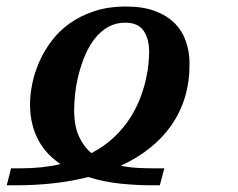

<svg xmlns="http://www.w3.org/2000/svg" viewBox="-35 -549 718 580"><path d="M26.4 -40.5Q93.3 -40.5 147.9 -53.2Q127.4 -66.9 110.6 -84.5Q93.8 -102.1 81.5 -124.5Q69.3 -147 62.5 -174.1Q55.7 -201.2 55.7 -234.4Q55.7 -262.2 62.3 -295.2Q68.8 -328.1 83 -360.8Q97.2 -393.6 119.9 -424.1Q142.6 -454.6 174.8 -477.8Q207 -501 249.5 -515.1Q292 -529.3 345.7 -529.3Q397 -529.3 433.3 -515.6Q469.7 -502 492.9 -478.5Q516.1 -455.1 526.9 -423.3Q537.6 -391.6 537.6 -355.5Q537.6 -301.8 523.7 -255.6Q509.8 -209.5 482.9 -170.9Q456.1 -132.3 417.5 -101.6Q378.9 -70.8 329.6 -48.3Q356 -43 382.6 -41.7Q409.2 -40.5 433.6 -40.5H461.4L447.8 10.7H419.9Q379.4 10.7 330.1 5.9Q280.8 1 231.9 -14.2Q134.3 10.7 12.7 10.7H-14.6L-1.5 -40.5ZM343.3 -480.5Q314.5 -480.5 291.7 -467.5Q269 -454.6 252 -433.1Q234.9 -411.6 222.9 -384Q210.9 -356.4 203.4 -327.1Q195.8 -297.9 192.4 -269.3Q189 -240.7 189 -217.3Q189 -168.9 203.1 -137.7Q217.3 -106.4 241.2 -86.4Q281.2 -107.4 310.1 -135Q338.9 -162.6 358.2 -192.9Q377.4 -223.1 388.9 -253.7Q400.4 -284.2 406.2 -311Q412.1 -337.9 413.8 -359.4Q415.5 -380.9 415.5 -392.6Q415.5 -432.1 398.7 -456.3Q381.8 -480.5 343.3 -480.5Z"/></svg>

Font: Arian AMU Serif
Style: Bold Italic
Weight: 700
Italic angle: -15°
Designer: Ruben Hakobyan (Tarumian)
Foundry: Ruben Hakobyan (Tarumian)
Version: Version 1.002